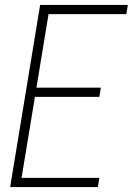

<svg xmlns="http://www.w3.org/2000/svg" viewBox="-20 -755 540 775"><path d="M21 0 142 -735H496L490 -698H176L127 -401H387L381 -364H121L67 -37H381L375 0Z"/></svg>

Font: Iosevka Term Curly Extralight
Style: Italic
Weight: 200
Italic angle: -9°
Designer: Belleve Invis
Foundry: Belleve Invis
Version: Version 32.3.0